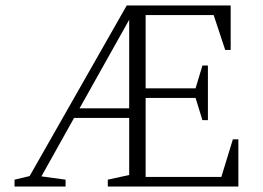

<svg xmlns="http://www.w3.org/2000/svg" viewBox="-20 -680 959 700"><path d="M442 -660H821V-498H801L759 -625H511V-358H693L718 -441H738V-242H718L693 -323H511V-35H787L829 -172H849V0H373V-25L451 -42V-250H250L131 -37L219 -25V0H33V-25L88 -38ZM270 -285H451V-608Z"/></svg>

Font: Spectral SC ExtraLight
Style: Regular
Weight: 275
Designer: Jean-Baptiste Levee
Foundry: Production Type
Version: Version 2.001